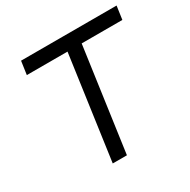

<svg xmlns="http://www.w3.org/2000/svg" viewBox="-150 -800 929 940"><g transform="rotate(-30 314.0 -330.0)"><path d="M627.9 -660.2 617.2 -585H387.2L305.2 0H225.1L307.1 -585H77.1L87.9 -660.2Z"/></g></svg>

Font: Human Sans
Style: Italic
Weight: 400
Italic angle: -8°
Designer: Tim Radville
Foundry: Continuum
Version: Version 1.000;FEAKit 1.0